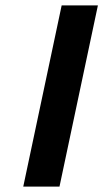

<svg xmlns="http://www.w3.org/2000/svg" viewBox="-20 -690 382 710"><path d="M208 -670 66 0H200L342 -670Z"/></svg>

Font: LT Wave Text Bold Italic
Style: Regular
Weight: 700
Designer: Daniel Lyons
Version: Version 2.5 (Glyphs App)